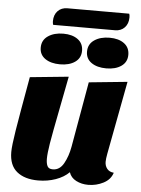

<svg xmlns="http://www.w3.org/2000/svg" viewBox="-60 -929 729 996"><g transform="rotate(5 304.5 -431.5)"><path d="M517 -107Q517 -86 529 -71Q541 -56 564 -54Q553 -18 516 1Q479 20 437 20Q402 20 374 5.5Q346 -9 337 -37Q310 -10 267.5 5Q225 20 176 20Q106 20 65.5 -13Q25 -46 25 -115Q25 -147 38 -228Q51 -309 87 -510L288 -530L255 -360Q229 -228 220.5 -176Q212 -124 212 -96Q212 -72 219 -58Q226 -44 247 -44Q283 -44 304 -81.5Q325 -119 334 -169L394 -510L594 -530L522 -149Q517 -122 517 -107ZM575 -864Q575 -831 556 -811Q537 -791 506 -791H184Q181 -799 181 -810Q181 -843 200 -863Q219 -883 250 -883H572Q575 -876 575 -864ZM345 -670Q345 -632 315 -611Q285 -590 237 -590Q189 -590 159.5 -610.5Q130 -631 130 -668Q130 -707 161.5 -728.5Q193 -750 241 -750Q288 -750 316.5 -729Q345 -708 345 -670ZM586 -670Q586 -632 556 -611Q526 -590 478 -590Q430 -590 400.5 -610.5Q371 -631 371 -668Q371 -707 402.5 -728.5Q434 -750 482 -750Q529 -750 557.5 -729Q586 -708 586 -670Z"/></g></svg>

Font: Sansita ExtraBold Italic
Style: Regular
Weight: 800
Italic angle: -11°
Designer: Pablo Cosgaya
Foundry: Omnibus-Type
Version: Version 1.006